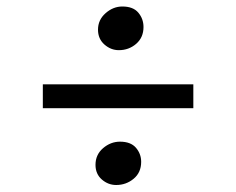

<svg xmlns="http://www.w3.org/2000/svg" viewBox="-20 -606 709 576"><path d="M336.5 -455.5Q312.5 -455.5 293.2 -472.5Q274 -489.5 274 -517Q274 -546.5 296.8 -566.5Q319.5 -586.5 347 -586.5Q379.5 -586.5 395 -568Q410.5 -549.5 410.5 -525Q410.5 -493.5 388.5 -474.5Q366.5 -455.5 336.5 -455.5ZM560 -353V-281.5H108.5V-353ZM266.5 -111.5Q266.5 -142 289.2 -161.5Q312 -181 340 -181Q372 -181 387.8 -162.8Q403.5 -144.5 403.5 -120.5Q403.5 -88.5 381 -69.8Q358.5 -51 328.5 -51Q304.5 -51 285.5 -67.5Q266.5 -84 266.5 -111.5Z"/></svg>

Font: Merriweather 28pt
Style: Regular
Weight: 400
Version: Version 2.100